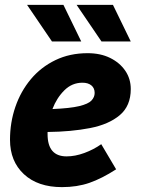

<svg xmlns="http://www.w3.org/2000/svg" viewBox="-20 -755 576 787"><path d="M21 -182Q21 -253 43 -317Q65 -381 106.5 -430.5Q148 -480 207 -508.5Q266 -537 339 -537Q392 -537 431.5 -517.5Q471 -498 493.5 -465Q516 -432 516 -390Q516 -321 471 -283Q426 -245 349 -230Q272 -215 175 -214Q175 -210 175 -205Q175 -114 253 -114Q288 -114 326 -128Q364 -142 395 -164L456 -61Q397 -23 346.5 -5.5Q296 12 234 12Q135 12 78 -41Q21 -94 21 -182ZM318 -416Q275 -416 243.5 -384.5Q212 -353 195 -308Q267 -311 304.5 -320Q342 -329 355 -343Q368 -357 368 -374Q368 -394 354.5 -405Q341 -416 318 -416ZM91 -735H240L313 -585H193ZM294 -735H443L516 -585H396Z"/></svg>

Font: Radio Canada
Style: Bold Italic
Weight: 700
Italic angle: -12°
Designer: Charles Daoud, Etienne Aubert Bonn, Alexandre Saumier Demers, Jacques Le Bailly
Foundry: Radio-Canada
Version: Version 2.104; ttfautohint (v1.8.4.7-5d5b);gftools[0.9.28.de